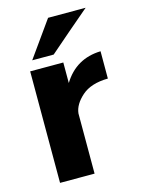

<svg xmlns="http://www.w3.org/2000/svg" viewBox="-105 -734 582 795"><g transform="rotate(-15 186.0 -336.5)"><path d="M72 -520 181 -673H342Q312 -648 253 -597Q194 -546 164 -520ZM52 0V-478H194V-434V-390Q249 -480 355 -483V-366Q282 -365 243 -330.5Q204 -296 200 -258V0Z"/></g></svg>

Font: Coval
Style: Black
Weight: 1000
Foundry: Context Ltd
Version: Version 001.000